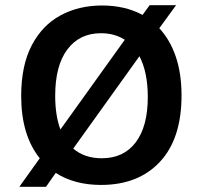

<svg xmlns="http://www.w3.org/2000/svg" viewBox="-20 -697 768 734"><path d="M54 17 132 -92Q61 -180 61 -330Q61 -446 101 -523Q141 -600 211 -638Q281 -676 370 -676Q458 -676 525 -640L552 -677H653L589 -589Q630 -545 652 -480.5Q674 -416 674 -332Q674 -167 591.5 -78.5Q509 10 366 10Q265 10 193 -36L156 17ZM191 -331Q191 -255 211 -202L457 -545Q418 -570 366 -570Q284 -570 237.5 -508Q191 -446 191 -331ZM369 -92Q453 -92 499 -153Q545 -214 545 -326Q545 -421 513 -482L260 -129Q303 -92 369 -92Z"/></svg>

Font: Bricolage Grotesque 12pt SemiBold
Style: Regular
Weight: 600
Designer: Mathieu Triay
Foundry: Atelier Triay
Version: Version 1.001; ttfautohint (v1.8.4.7-5d5b);gftools[0.9.33.de